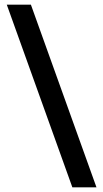

<svg xmlns="http://www.w3.org/2000/svg" viewBox="-20 -760 441 820"><path d="M289 40 9 -740H112L392 40Z"/></svg>

Font: Outfit Medium
Style: Regular
Weight: 500
Designer: Rodrigo Fuenzalida
Foundry: fragTYPE
Version: Version 1.100; ttfautohint (v1.8.4.7-5d5b);gftools[0.9.27]